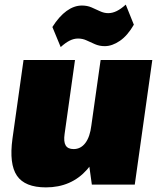

<svg xmlns="http://www.w3.org/2000/svg" viewBox="-20 -800 692 832"><path d="M260 -220Q255 -186 264.5 -170Q274 -154 299 -154Q330 -154 350 -180.5Q370 -207 376 -257L454 -330L448 -290Q426 -143 357.5 -65.5Q289 12 179 12Q88 12 53.5 -38.5Q19 -89 34 -199L82 -540H305ZM564 0H378L359 -137L416 -540H640ZM207 -683Q236 -729 268.5 -752.5Q301 -776 335 -776Q358 -776 376.5 -768Q395 -760 413 -751.5Q431 -743 449 -743Q467 -743 485.5 -752Q504 -761 525 -780L560 -693Q533 -646 499.5 -623Q466 -600 434 -600Q411 -600 391.5 -608.5Q372 -617 355 -625Q338 -633 318 -633Q300 -633 282 -624Q264 -615 243 -596Z"/></svg>

Font: Pathway Extreme Condensed Black
Style: Italic
Weight: 900
Width: 3
Italic angle: -8°
Version: Version 1.001;gftools[0.9.26]